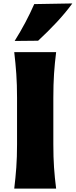

<svg xmlns="http://www.w3.org/2000/svg" viewBox="-20 -1119 449 1139"><path d="M64.5 0Q72.3 -64.9 76.7 -125.7Q81.1 -186.5 81.1 -263.2V-538.6Q81.1 -617.7 76.7 -680.4Q72.3 -743.2 64.5 -809.6H313Q304.7 -743.2 300.5 -680.4Q296.4 -617.7 296.4 -538.6V-263.2Q296.4 -186.5 300.5 -125.7Q304.7 -64.9 313 0ZM66.9 -876Q134.8 -984.4 183.1 -1094.7L409.2 -1098.6Q367.2 -1041.5 315.2 -985.8Q263.2 -930.2 206.1 -877.4Z"/></svg>

Font: Pinar DS4 ExtraBold
Style: Regular
Weight: 800
Designer: Amin Abedi
Version: Version 3.000